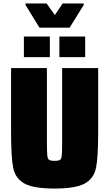

<svg xmlns="http://www.w3.org/2000/svg" viewBox="-20 -1081 631 1109"><path d="M44 -313V-688H251V-270Q251 -206 253 -185Q255 -164 263 -158Q271 -152 295 -152Q319 -152 327 -158Q335 -164 337 -185Q339 -206 339 -270V-688H547V-313Q547 -172 534.5 -111Q522 -50 469.5 -21Q417 8 295 8Q173 8 121 -21Q69 -50 56.5 -110.5Q44 -171 44 -313ZM118 -751V-870H268V-751ZM323 -751V-870H472V-751ZM208 -921 127 -1053V-1061H249L297 -994L342 -1061H464V-1053L382 -921Z"/></svg>

Font: Saira Semi Condensed Black
Style: Regular
Weight: 900
Width: 4
Designer: Hector Gatti with collaboration of the Omnibus-Type team
Foundry: Omnibus-Type
Version: Version 1.001; ttfautohint (v1.8)